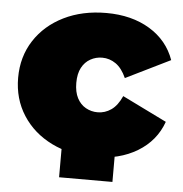

<svg xmlns="http://www.w3.org/2000/svg" viewBox="-49 -604 716 753"><g transform="rotate(5 309.0 -228.0)"><path d="M340 10Q246 10 173 -26Q100 -62 58.5 -126.5Q17 -191 17 -274Q17 -357 58.5 -421Q100 -485 173 -521Q246 -557 340 -557Q440 -557 511 -514Q582 -471 609 -395L434 -309Q417 -347 392.5 -364Q368 -381 339 -381Q314 -381 292.5 -369Q271 -357 258.5 -333.5Q246 -310 246 -274Q246 -238 258.5 -214Q271 -190 292.5 -178Q314 -166 339 -166Q368 -166 392.5 -183Q417 -200 434 -238L609 -152Q582 -76 511 -33Q440 10 340 10ZM421 -36V101H211V-36Z"/></g></svg>

Font: MOST Montserrat Black
Style: Regular
Weight: 900
Designer: Julieta Ulanovsky
Foundry: Julieta Ulanovsky
Version: Version 8.000;March 11, 2024;FontCreator 15.0.0.2926 64-bit